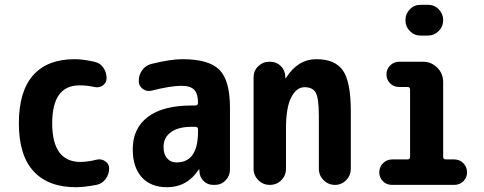

<svg xmlns="http://www.w3.org/2000/svg" viewBox="-20 -780 2040 810"><path d="M387.7 -106.4Q406.2 -111.3 423.3 -100.1Q440.4 -88.9 440.4 -70.3Q440.4 -44.9 425.8 -24.9Q411.1 -4.9 386.7 0Q335 9.8 299.8 9.8Q183.6 9.8 121.6 -57.6Q59.6 -125 59.6 -259.8Q59.6 -394.5 119.6 -462.4Q179.7 -530.3 294.9 -530.3Q330.1 -530.3 377.9 -519.5Q402.3 -514.6 416 -494.6Q429.7 -474.6 429.7 -450.2Q429.7 -430.7 413.6 -419.4Q397.5 -408.2 377 -413.1Q347.7 -419.9 315.4 -419.9Q200.2 -419.9 200.2 -259.8Q200.2 -96.7 320.3 -96.7Q353.5 -97.7 387.7 -106.4Z M815.4 -224.6V-234.4Q815.4 -245.1 803.7 -245.1H790Q731.4 -245.1 700.7 -222.2Q669.9 -199.2 669.9 -160.2Q669.9 -128.9 685.1 -111.8Q700.2 -94.7 724.6 -94.7Q815.4 -94.7 815.4 -224.6ZM750 -530.3Q861.3 -530.3 905.8 -485.4Q950.2 -440.4 950.2 -325.2V-64.5Q950.2 -38.1 931.6 -19Q913.1 0 886.7 0H879.9Q855.5 0 838.9 -16.6Q822.3 -33.2 821.3 -56.6V-64.5Q821.3 -65.4 820.3 -65.4Q818.4 -65.4 818.4 -64.5Q769.5 9.8 684.6 9.8Q616.2 9.8 578.1 -32.2Q540 -74.2 540 -150.4Q540 -238.3 603.5 -286.6Q667 -335 790 -335H803.7Q814.5 -335 815.4 -345.7Q815.4 -384.8 799.3 -401.4Q783.2 -418 745.1 -418Q700.2 -418 619.1 -397.5Q599.6 -392.6 582.5 -404.8Q565.4 -417 565.4 -438.5Q565.4 -464.8 580.6 -484.9Q595.7 -504.9 620.1 -510.7Q699.2 -530.3 750 -530.3Z M1460 -309.6V-68.4Q1460 -40 1440.4 -20Q1420.9 0 1393.1 0Q1365.2 0 1345.2 -20Q1325.2 -40 1325.2 -68.4V-290Q1325.2 -364.3 1312.5 -388.2Q1299.8 -412.1 1265.1 -412.1Q1230.5 -412.1 1208.5 -369.1Q1186.5 -326.2 1186.5 -237.3V-68.4Q1186.5 -40 1167 -20Q1147.5 0 1118.2 0Q1089.8 0 1069.8 -20Q1049.8 -40 1049.8 -68.4V-454.1Q1049.8 -481.4 1069.3 -500.5Q1088.9 -519.5 1116.2 -519.5H1120.1Q1146.5 -519.5 1164.6 -501.5Q1182.6 -483.4 1183.6 -458V-451.2Q1183.6 -450.2 1184.6 -450.2Q1186.5 -450.2 1186.5 -451.2Q1236.3 -530.3 1314.9 -530.3Q1393.6 -530.3 1426.8 -482.4Q1460 -434.6 1460 -309.6Z M1896.5 -107.4Q1918.9 -107.4 1934.6 -91.8Q1950.2 -76.2 1950.2 -52.7Q1950.2 -30.3 1934.6 -15.1Q1918.9 0 1896.5 0H1633.8Q1610.4 0 1595.2 -15.6Q1580.1 -31.2 1580.1 -52.7Q1580.1 -76.2 1596.2 -91.8Q1612.3 -107.4 1633.8 -107.4H1699.2Q1710 -107.4 1710 -118.2V-402.3Q1710 -413.1 1699.2 -413.1H1664.1Q1640.6 -413.1 1625.5 -428.7Q1610.4 -444.3 1610.4 -466.3Q1610.4 -488.3 1626 -503.9Q1641.6 -519.5 1664.1 -519.5H1764.6Q1799.8 -519.5 1824.7 -494.6Q1849.6 -469.7 1849.6 -434.6V-118.2Q1849.6 -107.4 1861.3 -107.4ZM1754.9 -759.8H1785.2Q1812.5 -759.8 1831.1 -740.7Q1849.6 -721.7 1849.6 -694.8Q1849.6 -668 1830.6 -648.9Q1811.5 -629.9 1785.2 -629.9H1754.9Q1727.5 -629.9 1709 -648.9Q1690.4 -668 1690.4 -694.8Q1690.4 -721.7 1709 -740.7Q1727.5 -759.8 1754.9 -759.8Z"/></svg>

Font: Rounded-X Mgen+ 1m bold
Style: Bold
Weight: 700
Designer: [Source Han Sans]
Ryoko NISHIZUKA  (kana & ideographs); Paul D. Hunt (Latin, Greek & Cyrillic); Wenlong ZHANG  (bopomofo
Version: Version 1.059.20150602